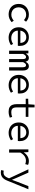

<svg xmlns="http://www.w3.org/2000/svg" viewBox="1954 -2636 891 4840"><g transform="rotate(90 2400.0 -216.5)"><path d="M346 12Q270 12 209.5 -18Q149 -48 114.5 -105Q80 -162 80 -242Q80 -324 117 -381Q154 -438 215.5 -468Q277 -498 351 -498Q411 -498 454.5 -477Q498 -456 528 -427L487 -374Q457 -400 425 -415Q393 -430 354 -430Q298 -430 255 -406.5Q212 -383 188.5 -340.5Q165 -298 165 -242Q165 -187 188 -145Q211 -103 253.5 -79.5Q296 -56 352 -56Q397 -56 434.5 -74Q472 -92 502 -117L539 -64Q499 -28 449.5 -8Q400 12 346 12Z M930 12Q857 12 797.5 -18Q738 -48 703 -105.5Q668 -163 668 -244Q668 -323 703 -380Q738 -437 794.5 -467.5Q851 -498 916 -498Q986 -498 1035.5 -469.5Q1085 -441 1111.5 -390Q1138 -339 1138 -270Q1138 -256 1137 -243Q1136 -230 1134 -220H723V-284H1085L1064 -261Q1064 -347 1024.5 -390Q985 -433 918 -433Q873 -433 834.5 -411Q796 -389 773 -347Q750 -305 750 -244Q750 -181 775 -139Q800 -97 843 -75.5Q886 -54 940 -54Q984 -54 1019.5 -66.5Q1055 -79 1088 -100L1118 -46Q1082 -22 1035.5 -5Q989 12 930 12Z M1258 0V-486H1324L1331 -422H1333Q1352 -456 1377 -477Q1402 -498 1444 -498Q1480 -498 1503 -477Q1526 -456 1536 -414Q1557 -453 1582.5 -475.5Q1608 -498 1650 -498Q1701 -498 1729.5 -459.5Q1758 -421 1758 -348V0H1676V-342Q1676 -427 1624 -427Q1599 -427 1582.5 -408.5Q1566 -390 1546 -352V0H1470V-342Q1470 -384 1458.5 -405.5Q1447 -427 1420 -427Q1395 -427 1376.5 -408.5Q1358 -390 1340 -352V0Z M2130 12Q2057 12 1997.5 -18Q1938 -48 1903 -105.5Q1868 -163 1868 -244Q1868 -323 1903 -380Q1938 -437 1994.5 -467.5Q2051 -498 2116 -498Q2186 -498 2235.5 -469.5Q2285 -441 2311.5 -390Q2338 -339 2338 -270Q2338 -256 2337 -243Q2336 -230 2334 -220H1923V-284H2285L2264 -261Q2264 -347 2224.5 -390Q2185 -433 2118 -433Q2073 -433 2034.5 -411Q1996 -389 1973 -347Q1950 -305 1950 -244Q1950 -181 1975 -139Q2000 -97 2043 -75.5Q2086 -54 2140 -54Q2184 -54 2219.5 -66.5Q2255 -79 2288 -100L2318 -46Q2282 -22 2235.5 -5Q2189 12 2130 12Z M2794 12Q2723 12 2682 -13.5Q2641 -39 2623.5 -84Q2606 -129 2606 -189V-419H2469V-481L2609 -486L2620 -642H2688V-486H2927V-419H2688V-188Q2688 -145 2699 -115Q2710 -85 2737 -70Q2764 -55 2811 -55Q2846 -55 2874 -61Q2902 -67 2928 -77L2946 -17Q2913 -5 2876.5 3.5Q2840 12 2794 12Z M3330 12Q3257 12 3197.5 -18Q3138 -48 3103 -105.5Q3068 -163 3068 -244Q3068 -323 3103 -380Q3138 -437 3194.5 -467.5Q3251 -498 3316 -498Q3386 -498 3435.5 -469.5Q3485 -441 3511.5 -390Q3538 -339 3538 -270Q3538 -256 3537 -243Q3536 -230 3534 -220H3123V-284H3485L3464 -261Q3464 -347 3424.5 -390Q3385 -433 3318 -433Q3273 -433 3234.5 -411Q3196 -389 3173 -347Q3150 -305 3150 -244Q3150 -181 3175 -139Q3200 -97 3243 -75.5Q3286 -54 3340 -54Q3384 -54 3419.5 -66.5Q3455 -79 3488 -100L3518 -46Q3482 -22 3435.5 -5Q3389 12 3330 12Z M3746 0V-486H3814L3821 -371H3824Q3862 -430 3918 -464Q3974 -498 4041 -498Q4068 -498 4091.5 -493.5Q4115 -489 4137 -478L4118 -407Q4093 -416 4075 -420Q4057 -424 4028 -424Q3973 -424 3922.5 -392.5Q3872 -361 3828 -285V0Z M4331 209Q4315 209 4297.5 206Q4280 203 4267 199L4284 134Q4294 137 4305.5 139Q4317 141 4328 141Q4379 141 4411 111.5Q4443 82 4461 37L4476 1L4249 -486H4332L4451 -217Q4465 -185 4480.5 -148.5Q4496 -112 4511 -76H4515Q4528 -111 4541.5 -147.5Q4555 -184 4567 -217L4673 -486H4751L4537 40Q4519 88 4492 126.5Q4465 165 4425.5 187Q4386 209 4331 209Z"/></g></svg>

Font: Source Code Pro
Style: Regular
Weight: 400
Monospace: yes
Designer: Paul D. Hunt, Teo Tuominen
Foundry: Adobe Systems Incorporated
Version: Version 1.018;hotconv 1.0.116;makeotfexe 2.5.65601